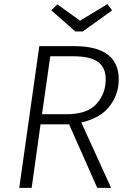

<svg xmlns="http://www.w3.org/2000/svg" viewBox="-20 -908 627 928"><path d="M373 -316 517 0H450L314 -307H176L133 0H73L170 -685H338Q554 -685 554 -524Q554 -453 510 -395Q466 -337 373 -316ZM302 -356Q402 -356 446.5 -406Q491 -456 491 -524Q491 -582 453.5 -609Q416 -636 334 -636H223L183 -356ZM522 -858 380 -756H344L228 -858L257 -887L367 -808L499 -888Z"/></svg>

Font: Fira Sans Light
Style: Italic
Weight: 300
Italic angle: -8°
Designer: bBox Type GmbH & Carrois Corporate GbR & Edenspiekermann AG
Foundry: bBox Type GmbH & Carrois Corporate GbR & Edenspiekermann AG
Version: Version 4.301